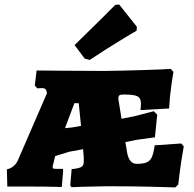

<svg xmlns="http://www.w3.org/2000/svg" viewBox="-20 -814 847 839"><path d="M346 -107V-127L343 -162L283 -151L221 -132L214 -102Q210 -91 210 -85Q210 -78 215 -77Q220 -76 233.5 -76Q247 -76 255 -76L256 -67L250 3Q228 2 175 1.5Q122 1 80 1H12L10 -74Q42 -81 57 -111L185 -406Q184 -419 179 -424Q174 -429 164 -429L143 -428L132 -440L140 -506Q165 -506 245.5 -505Q326 -504 434 -504Q520 -505 611.5 -508Q703 -511 726 -513L738 -500Q735 -485 728 -435.5Q721 -386 719 -340L594 -333Q594 -336 595 -344Q596 -352 596 -361Q596 -385 581 -393Q566 -401 521 -401Q507 -401 502 -397.5Q497 -394 497 -383L511 -295L567 -306L652 -328L667 -313L657 -214L577 -203L528 -193L535 -150Q539 -125 549.5 -111.5Q560 -98 577 -98Q606 -98 621 -104.5Q636 -111 643.5 -127.5Q651 -144 656 -179L772 -187L783 -174Q780 -160 772.5 -111.5Q765 -63 759 -8L746 5Q722 4 640 2Q558 0 474 0H438Q385 1 345.5 2Q306 3 293 4L287 -3L293 -75Q325 -78 335.5 -84.5Q346 -91 346 -107ZM334 -264 324 -363H305L264 -254L295 -257ZM350 -558 306 -617Q372 -681 420.5 -729.5Q469 -778 484 -793L501 -794L578 -697L577 -680Q559 -670 497 -632Q435 -594 372 -552Z"/></svg>

Font: Alegreya SC Black
Style: Regular
Weight: 900
Designer: Juan Pablo del Peral
Foundry: Huerta Tipografica
Version: Version 2.007; ttfautohint (v1.6)